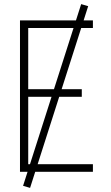

<svg xmlns="http://www.w3.org/2000/svg" viewBox="-20 -834 540 932"><path d="M77 0V-735H431V-698H117V-401H377V-364H117V-37H431V0ZM126 78 92 68 374 -814 408 -804Z"/></svg>

Font: Iosevka Term Curly Extralight
Style: Regular
Weight: 200
Designer: Belleve Invis
Foundry: Belleve Invis
Version: Version 32.3.0